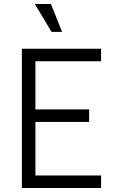

<svg xmlns="http://www.w3.org/2000/svg" viewBox="-20 -945 586 965"><path d="M90 0H488V-63H158V-332H428V-395H158V-637H488V-700H90ZM239 -785H292L236 -925H155Z"/></svg>

Font: Uncut Sans Book
Style: Regular
Weight: 350
Designer: Kasper Nordkvist
Foundry: UNCUT.wtf
Version: Version 1.304;Glyphs 3.2 (3246)